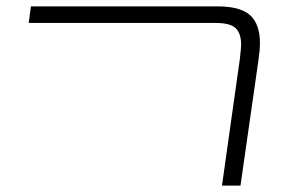

<svg xmlns="http://www.w3.org/2000/svg" viewBox="-20 -582 901 602"><path d="M732 -397Q736 -431 736 -442Q736 -478 718.5 -494Q701 -510 657 -510H70L77 -562H662Q734 -562 764.5 -534Q795 -506 795 -447Q795 -424 790 -391L734 0H676Z"/></svg>

Font: FiraGO Light
Style: Italic
Weight: 300
Italic angle: -8°
Designer: bBox Type GmbH
Foundry: bBox Type GmbH
Version: Version 1.001